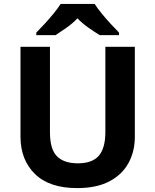

<svg xmlns="http://www.w3.org/2000/svg" viewBox="-20 -954 796 984"><path d="M671 -252Q671 -178 638.5 -118.5Q606 -59 540.5 -24.5Q475 10 375 10Q233 10 159 -62.5Q85 -135 85 -254V-714H236V-277Q236 -189 272 -153Q308 -117 379 -117Q453 -117 486.5 -156Q520 -195 520 -278V-714H671ZM465 -934Q479 -912 501.5 -884.5Q524 -857 548 -831Q572 -805 590 -787V-774H491Q465 -790 434 -811.5Q403 -833 377 -860Q351 -833 321 -812Q291 -791 265 -774H166V-787Q185 -806 208.5 -831.5Q232 -857 254.5 -884.5Q277 -912 291 -934Z"/></svg>

Font: Noto Sans Balinese
Style: Regular
Weight: 400
Designer: Aditya Bayu, David Williams
Foundry: David Williams
Version: Version 2.003